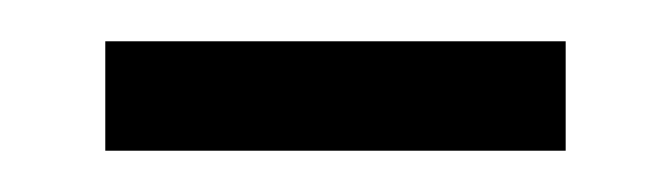

<svg xmlns="http://www.w3.org/2000/svg" viewBox="-20 -317 325 93"><path d="M31 -244H254V-297H31Z"/></svg>

Font: Noto Sans Thai Looped Condensed Light
Style: Regular
Weight: 300
Width: 3
Designer: Sasikarn Vongin, Ben Mitchell
Foundry: The Fontpad Ltd
Version: Version 1.001